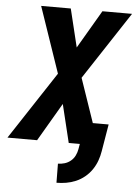

<svg xmlns="http://www.w3.org/2000/svg" viewBox="-68 -782 745 1052"><g transform="rotate(5 304.5 -256.0)"><path d="M283 223 282 118Q300 118 318.5 112.5Q337 107 352 94.5Q367 82 375.5 64.5Q384 47 387 29L392 0H331L280 -210L157 0H-6L239 -373L115 -735H278L329 -525L452 -735H615L370 -362L453 -120H540L515 29Q511 55 501.5 81.5Q492 108 476 131.5Q460 155 437.5 173.5Q415 192 389 203Q363 214 336 218.5Q309 223 283 223Z"/></g></svg>

Font: Iosevka Heavy Extended
Style: Italic
Weight: 900
Width: 7
Italic angle: -9°
Monospace: yes
Designer: Belleve Invis
Foundry: Belleve Invis
Version: Version 32.5.0; ttfautohint (v1.8.4)